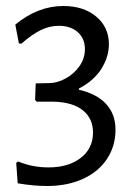

<svg xmlns="http://www.w3.org/2000/svg" viewBox="-20 -523 452 640"><path d="M343 -376Q343 -333 317.5 -293Q292 -253 243 -228V-224Q303 -210 334 -176Q365 -142 365 -91Q365 -36 336.5 7Q308 50 256 73.5Q204 97 137 97Q91 97 39 88L34 20L40 15Q87 35 142 35Q208 35 249 3.5Q290 -28 290 -81Q290 -128 256.5 -155Q223 -182 161 -184H102L97 -190L99 -245L143 -246Q170 -246 198 -261Q226 -276 244.5 -302Q263 -328 263 -359Q263 -395 239 -416Q215 -437 176 -437Q145 -437 115.5 -422.5Q86 -408 52 -378H43L31 -441Q106 -503 191 -503Q259 -503 301 -467.5Q343 -432 343 -376Z"/></svg>

Font: Alegreya Sans
Style: Regular
Weight: 400
Designer: Juan Pablo del Peral
Foundry: Huerta Tipografica
Version: Version 2.008; ttfautohint (v1.6)